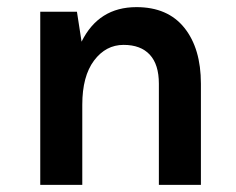

<svg xmlns="http://www.w3.org/2000/svg" viewBox="-20 -519 663 539"><path d="M93 -486H196L209 -402Q257 -499 363 -499Q451 -499 497.5 -441Q544 -383 544 -284V0H426V-284Q426 -338 400.5 -365.5Q375 -393 327 -393Q277 -393 244 -349Q211 -305 211 -225V0H93Z"/></svg>

Font: Karla Neue
Style: Bold
Weight: 700
Designer: Jonathan Pinhorn
Foundry: PYRS Fontlab Ltd. / Made with FontLab
Version: Version 1.000;PS 001.001;hotconv 1.0.56